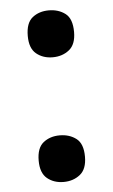

<svg xmlns="http://www.w3.org/2000/svg" viewBox="-46 -587 371 632"><g transform="rotate(-5 139.5 -270.5)"><path d="M63 -64Q63 -106 85 -123.5Q107 -141 139 -141Q171 -141 193.5 -124Q216 -107 216 -64Q216 -23 193.5 -5Q171 13 139 13Q107 13 85 -5Q63 -23 63 -64ZM63 -476Q63 -519 85 -536.5Q107 -554 139 -554Q171 -554 193.5 -537Q216 -520 216 -476Q216 -435 193.5 -417Q171 -399 139 -399Q107 -399 85 -417Q63 -435 63 -476Z"/></g></svg>

Font: Noto Sans Cham SemiBold
Style: Regular
Weight: 600
Version: Version 2.002